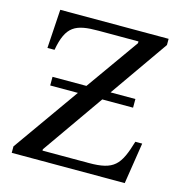

<svg xmlns="http://www.w3.org/2000/svg" viewBox="-99 -747 793 837"><g transform="rotate(15 297.0 -328.5)"><path d="M538 0 567 -186H536C503 -75 478 -44 364 -44H155V-50L349 -327H488V-366H376L560 -629V-657H71L60 -482H92C112 -593 152 -612 255 -612H436V-604L267 -366H114V-327H239L28 -29V0Z"/></g></svg>

Font: STIX Two Text
Style: Regular
Weight: 400
Designer: Ross Mills, John Hudson & Paul Hanslow, Tiro Typeworks Ltd; with prior portions MicroPress Inc., and Coen Hoffman.
Foundry: Tiro Typeworks Ltd
Version: Version 2.13 b171